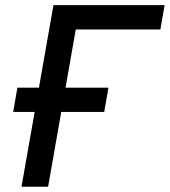

<svg xmlns="http://www.w3.org/2000/svg" viewBox="-20 -713 648 733"><path d="M62 0 184.1 -693.4H285.6L163.6 0ZM30.3 -285.6 46.4 -378.4H394L377.9 -285.6ZM168 -600.6 184.1 -693.4H608.4L592.3 -600.6Z"/></svg>

Font: Cascadia Code
Style: Italic
Weight: 400
Italic angle: -10°
Designer: Aaron Bell
Foundry: Saja Typeworks
Version: Version 2407.024